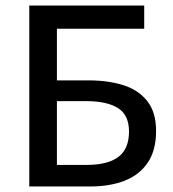

<svg xmlns="http://www.w3.org/2000/svg" viewBox="-20 -675 625 695"><path d="M86 0V-655H502V-571H186V-384H302Q372 -384 427 -366.5Q482 -349 513.5 -308.5Q545 -268 545 -201Q545 -131 515 -86.5Q485 -42 431.5 -21Q378 0 306 0ZM186 -78H293Q370 -78 408.5 -107Q447 -136 447 -199Q447 -258 407.5 -283.5Q368 -309 290 -309H186Z"/></svg>

Font: UmiuVSE Medium
Style: Regular
Weight: 500
Designer: Paul D. Hunt
Foundry: Adobe
Version: Version 3.046;September 5, 2023;FontCreator 14.0.0.2901 64-b